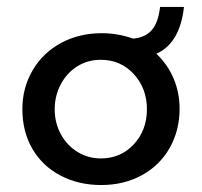

<svg xmlns="http://www.w3.org/2000/svg" viewBox="-20 -527 585 557"><path d="M501 -210.9Q501 -149.4 472.7 -98.6Q444.3 -47.9 392.1 -19Q339.8 9.8 273.4 9.8Q208 9.8 155.8 -17.6Q103.5 -44.9 74.2 -94.7Q44.9 -144.5 44.9 -210.9Q44.9 -271.5 74.2 -322.3Q103.5 -373 156.2 -401.9Q209 -430.7 275.4 -430.7Q321.3 -430.7 366.2 -415Q401.4 -418 420.4 -439.9Q439.5 -461.9 444.3 -506.8H513.7Q502 -401.4 433.6 -371.1Q465.8 -340.8 483.4 -299.8Q501 -258.8 501 -210.9ZM406.2 -210Q406.2 -270.5 368.2 -312Q330.1 -353.5 272.5 -353.5Q234.4 -353.5 204.1 -334.5Q173.8 -315.4 156.2 -282.2Q138.7 -249 138.7 -210Q138.7 -170.9 156.2 -138.2Q173.8 -105.5 204.6 -86.4Q235.4 -67.4 272.5 -67.4Q330.1 -67.4 368.2 -108.4Q406.2 -149.4 406.2 -210Z"/></svg>

Font: Josefin Sans CFJ
Style: Regular
Weight: 400
Designer: Santiago Orozco
Foundry: Typemade
Version: Version 2.000